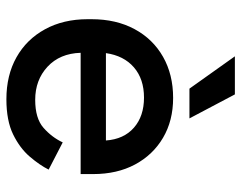

<svg xmlns="http://www.w3.org/2000/svg" viewBox="-97 -643 754 600"><g transform="rotate(90 280.0 -343.0)"><path d="M40 -240V-252Q40 -329 71 -386.5Q102 -444 157.5 -475.5Q213 -507 286 -507Q357 -507 410.5 -475.5Q464 -444 494 -388Q524 -332 524 -257V-218H145Q147 -153 188.5 -114.5Q230 -76 292 -76Q350 -76 379.5 -102Q409 -128 425 -162L510 -118Q496 -90 469.5 -59Q443 -28 400 -7Q357 14 290 14Q215 14 159 -17.5Q103 -49 71.5 -106.5Q40 -164 40 -240ZM419 -297Q415 -353 379 -384.5Q343 -416 285 -416Q227 -416 190.5 -384.5Q154 -353 146 -297ZM257 -558 156 -700H275L350 -558Z"/></g></svg>

Font: Space Grotesk Frontify Medium
Style: Regular
Weight: 500
Designer: Florian Karsten
Version: Version 2.000